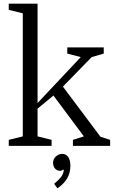

<svg xmlns="http://www.w3.org/2000/svg" viewBox="-20 -800 630 1053"><path d="M440 -52 380 -33V0H584V-33L531 -50L325 -325L483 -487L549 -506V-540H349V-506L423 -487L186 -235V-780H28V-746L105 -727V-52L28 -33V0H263V-33L186 -52V-204L273 -276ZM321 44Q311 44 302 48Q293 52 286 58.5Q279 65 275 74Q271 83 271 92Q271 112 282 124.5Q293 137 309 137Q314 137 319.5 134.5Q325 132 327 130L330 132Q328 151 317.5 167Q307 183 277 208L295 233Q331 208 348.5 178Q366 148 366 109Q366 78 354 61Q342 44 321 44Z"/></svg>

Font: GradeGX
Style: Regular
Weight: 100
Width: 1
Designer: Adam Twardoch
Foundry: Adam Twardoch
Version: Version 2.002; DEVELOPMENT